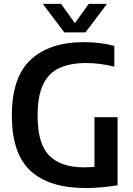

<svg xmlns="http://www.w3.org/2000/svg" viewBox="-20 -968 690 996"><path d="M426 7.5Q235 7.5 138.2 -81.8Q41.5 -171 41.5 -369Q41.5 -567.5 139.5 -658.5Q237.5 -749.5 416.5 -749.5Q498 -749.5 573 -730V-622Q499 -641 427.5 -641Q343.5 -641 287.5 -615Q231.5 -589 203.2 -529Q175 -469 175 -367.5Q175 -221.5 235.5 -160.8Q296 -100 415 -100Q443 -100 470 -102.5V-360H590V-7Q502 7.5 426 7.5ZM313.5 -800 202 -948H296.5L368.5 -848L440.5 -948H535L423.5 -800Z"/></svg>

Font: Encode Sans SemiCondensed SemiCondensed SemiBold
Style: Regular
Weight: 600
Width: 4
Designer: Multiple Designers
Foundry: Impallari Type
Version: Version 3.000; ttfautohint (v1.8.3) -l 8 -r 50 -G 200 -x 14 